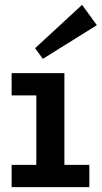

<svg xmlns="http://www.w3.org/2000/svg" viewBox="-20 -773 420 793"><path d="M28 0V-92H130V-379H28V-471H246V-92H349V0ZM157 -530 125 -574 319 -753 380 -669Z"/></svg>

Font: BioRhyme ExtraBold SemiBold
Style: Regular
Weight: 600
Version: Version 1.600;gftools[0.9.33]